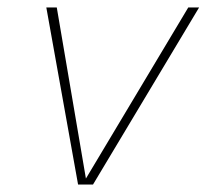

<svg xmlns="http://www.w3.org/2000/svg" viewBox="-20 -494 569 514"><path d="M189 0 104 -474H132L210 -16L484 -474H513L229 0Z"/></svg>

Font: Kanit Thin
Style: Italic
Weight: 250
Italic angle: -12°
Designer: Katatrad Team
Foundry: CadsonDemak
Version: Version 2.000; ttfautohint (v1.8.3)